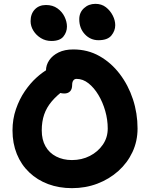

<svg xmlns="http://www.w3.org/2000/svg" viewBox="-20 -968 780 998"><path d="M354 10Q287 10 230.5 -11Q174 -32 132 -72Q90 -112 67.5 -167.5Q45 -223 45 -290Q45 -349 63 -401Q81 -453 109 -494Q137 -535 169 -564Q201 -593 229.5 -608.5Q258 -624 276 -624Q298 -624 311.5 -617.5Q325 -611 337 -593Q358 -565 349 -541.5Q340 -518 316 -502Q275 -472 248.5 -440.5Q222 -409 209.5 -372.5Q197 -336 197 -290Q197 -242 216.5 -207.5Q236 -173 272 -154.5Q308 -136 354 -136Q405 -136 447 -157.5Q489 -179 514.5 -216Q540 -253 540 -300Q540 -346 527 -391.5Q514 -437 491.5 -474.5Q469 -512 440 -535Q411 -558 378 -558Q367 -558 361 -549.5Q355 -541 355 -526Q355 -504 344 -493Q333 -482 314 -482Q291 -482 269 -495.5Q247 -509 233 -535.5Q219 -562 219 -601Q219 -630 236 -655Q253 -680 284.5 -695.5Q316 -711 361 -711Q436 -711 497 -676.5Q558 -642 602.5 -583.5Q647 -525 671 -452Q695 -379 695 -300Q695 -234 668.5 -177.5Q642 -121 595 -79Q548 -37 486.5 -13.5Q425 10 354 10ZM492 -759Q450 -759 421 -790Q392 -821 392 -868Q392 -903 416.5 -925.5Q441 -948 476 -948Q508 -948 530.5 -930.5Q553 -913 566 -887.5Q579 -862 579 -837Q579 -808 559 -783.5Q539 -759 492 -759ZM247 -755Q217 -755 192.5 -770Q168 -785 153.5 -808.5Q139 -832 139 -858Q139 -896 161 -919Q183 -942 219 -942Q254 -942 278.5 -924.5Q303 -907 315.5 -881Q328 -855 328 -830Q328 -801 309.5 -778Q291 -755 247 -755Z"/></svg>

Font: Shantell Sans
Style: Bold
Weight: 700
Designer: Stephen Nixon, Anya Danilova, Shantell Martin
Foundry: Arrow Type
Version: Version 1.011;[c5ecc13dd]